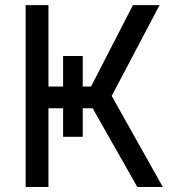

<svg xmlns="http://www.w3.org/2000/svg" viewBox="-20 -748 694 768"><path d="M232.4 -523.9H311V-200.7H232.4ZM82.5 0V-727.5H173.8V-401.9H344.2L511.7 -727.5H618.2L426.8 -364.3L631.3 0H529.3L350.6 -314.9H173.8V0Z"/></svg>

Font: Inter 20pt
Style: Regular
Weight: 400
Version: Version 4.001;git-66647c0bb